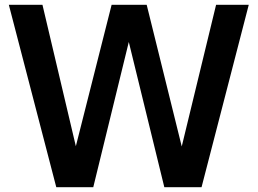

<svg xmlns="http://www.w3.org/2000/svg" viewBox="-20 -785 1080 805"><path d="M17 -765H158L298 -172L448 -765H595L742 -171L886 -765H1023L825 0H669L520 -609L371 0H216Z"/></svg>

Font: Application Semibold
Style: Regular
Weight: 600
Designer: Wei Huang
Foundry: Wei Huang
Version: Version 0.012